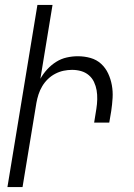

<svg xmlns="http://www.w3.org/2000/svg" viewBox="-20 -755 540 775"><path d="M10 0 131 -735H192L143 -437Q154 -457 170.5 -475Q187 -493 207 -505.5Q227 -518 249.5 -523Q272 -528 294 -528Q321 -528 345.5 -521Q370 -514 388 -497.5Q406 -481 416.5 -458.5Q427 -436 431.5 -411Q436 -386 434.5 -360Q433 -334 429 -307L421 -260H360L369 -316Q372 -335 372.5 -354Q373 -373 370 -390.5Q367 -408 359.5 -424Q352 -440 338.5 -451.5Q325 -463 307.5 -468Q290 -473 271 -473Q254 -473 237 -469.5Q220 -466 203.5 -457.5Q187 -449 173.5 -436Q160 -423 150.5 -407Q141 -391 135.5 -374Q130 -357 127 -340L71 0Z"/></svg>

Font: Iosevka Term Curly Lt Obl
Style: Regular
Weight: 300
Italic angle: -9°
Designer: Belleve Invis
Foundry: Belleve Invis
Version: Version 32.3.0